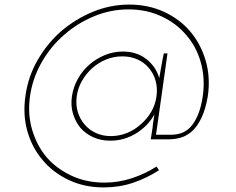

<svg xmlns="http://www.w3.org/2000/svg" viewBox="-20 -608 1030 838"><path d="M315 -188Q320 -224 338 -255.5Q356 -287 383 -311Q410 -335 443.5 -348.5Q477 -362 514 -362Q549 -362 579 -349Q609 -336 629 -312Q650 -288 659 -256Q668 -224 663 -188Q658 -151 640 -120Q622 -89 595 -66Q568 -41 534 -27.5Q500 -14 464 -14Q428 -14 398.5 -27.5Q369 -41 349 -65Q329 -88 319.5 -119.5Q310 -151 315 -188ZM887 -188Q899 -271 877.5 -344Q856 -417 810 -471Q764 -525 695.5 -556.5Q627 -588 544 -588Q462 -588 385.5 -556.5Q309 -525 246 -471Q185 -417 143.5 -344.5Q102 -272 91 -189Q79 -106 100 -33.5Q121 39 168 93Q214 147 282 178.5Q350 210 433 210Q500 210 560 190Q620 170 674 135Q671 131 668.5 127Q666 123 663 119Q613 151 555 170Q497 189 436 189Q357 189 292.5 159Q228 129 184 79Q141 28 120.5 -41Q100 -110 111 -188Q122 -266 161.5 -335.5Q201 -405 260 -456Q318 -507 390.5 -537Q463 -567 541 -567Q619 -567 684 -537Q749 -507 792 -456Q837 -405 856.5 -335.5Q876 -266 865 -188Q858 -140 843.5 -106Q829 -72 810 -52Q793 -35 772.5 -27.5Q752 -20 728 -20H661L711 -375H695Q689 -348 684.5 -321Q680 -294 675 -267Q661 -317 619 -350Q577 -383 516 -383Q475 -383 437.5 -367.5Q400 -352 370 -326Q340 -300 320 -264Q300 -228 294 -188Q288 -147 298.5 -112Q309 -77 331 -50Q354 -24 387 -9Q420 6 461 6Q523 6 575 -26.5Q627 -59 654 -109Q652 -94 649.5 -79.5Q647 -65 646 -51L638 0H719Q744 0 769.5 -7.5Q795 -15 818 -35Q841 -56 859 -93Q877 -130 887 -188Z"/></svg>

Font: Josefin Slab Thin ExtraLight
Style: Italic
Weight: 250
Italic angle: -12°
Version: Version 2.000